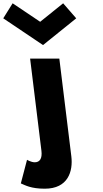

<svg xmlns="http://www.w3.org/2000/svg" viewBox="-46 -868 625 1163"><path d="M30.5 -848 -26.3 -757 214.6 -595 415.7 -757 336.5 -848 197.3 -736ZM136.4 -513H313.4L386.1 79C397.2 170 366.1 275 225.1 275C141.1 275 106.6 254 80.2 243L117.7 100C117.7 100 142.5 115 164.5 115C194.5 115 210.8 93 204.9 45Z"/></svg>

Font: Hussar
Style: BdOpOblOne
Weight: 700
Foundry: Cannot Into Space Fonts
Version: Version 2.00